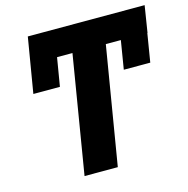

<svg xmlns="http://www.w3.org/2000/svg" viewBox="-107 -831 916 934"><g transform="rotate(-15 351.5 -364.0)"><path d="M702.6 -727.5 681.2 -593.3H680.2L656.7 -450.2H523.4L546.9 -593.3H471.2L372.6 0H205.1L303.2 -593.3H225.6L201.7 -450.2H67.9L114.3 -727.5Z"/></g></svg>

Font: Inter Display Extra Bold
Style: Italic
Weight: 800
Italic angle: -9.39999°
Designer: Rasmus Andersson
Foundry: rsms
Version: Version 4.000;git-4fc901f